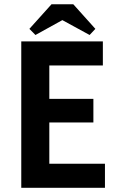

<svg xmlns="http://www.w3.org/2000/svg" viewBox="-20 -898 564 918"><path d="M81.7 0H481.8V-115H215.8V-312.5H426.5V-425.3H215.8V-585H471.8V-700H81.7ZM226.2 -877.5 120.5 -760 149.5 -730.7 310.5 -819.7 245.7 -819.5 408.5 -730.7 436 -760 330.5 -877.5Z"/></svg>

Font: Tilda Sans VF
Style: Regular
Weight: 400
Designer: ParaType Ltd
Foundry: ParaType Ltd
Version: Version 1.010